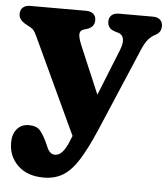

<svg xmlns="http://www.w3.org/2000/svg" viewBox="-52 -524 702 804"><g transform="rotate(5 299.5 -122.5)"><path d="M386.3 -58.6 296.6 113.2 76.5 -358.6Q66.7 -380 54.2 -387.3Q41.6 -394.6 25.3 -403.4Q13.8 -410.6 7.6 -419.9Q1.3 -429.2 1.3 -441.4Q1.3 -459 12.5 -468.6Q23.6 -478.2 42.3 -478.2H278.1Q297.4 -478.2 308.2 -468.6Q319.1 -459 319.1 -441.4Q319.1 -427.8 311.3 -418Q303.5 -408.2 288.9 -403.4L272.9 -398.4Q258.1 -393.8 257.9 -377.7Q257.8 -361.5 271 -330.4ZM265.7 50.8 282.2 17.8 316.1 -35.2 432.8 -325.8Q445.2 -357 441.2 -375Q437.2 -393 419.6 -398.4L402.6 -403.4Q388.4 -408.1 381.2 -418Q374 -427.8 374 -441.4Q374 -459 385.1 -468.6Q396.2 -478.2 415 -478.2H558.4Q577.7 -478.2 588.5 -468.6Q599.4 -459 599.4 -441.4Q599.4 -430.4 594.6 -421Q589.9 -411.6 576.4 -403.9Q559.2 -395.3 546.3 -380.8Q533.5 -366.2 520.5 -335.8L371.6 14.4Q337.4 94 307.3 142.1Q277.2 190.2 242.6 211.6Q208.1 233 161 233Q92.3 233 52.5 194.9Q12.7 156.8 12.7 98.8Q12.7 63 31 41.3Q49.3 19.6 81.1 19.6Q113.7 19.6 128.9 38Q144.1 56.4 156.9 84.6L165.7 104.2Q171.3 118.3 180 126Q188.7 133.6 199.1 133.6Q210.8 133.6 221.3 126.6Q231.8 119.5 242.6 101.5Q253.5 83.5 265.7 50.8Z"/></g></svg>

Font: Fraunces SuperSoft
Style: Regular
Weight: 900
Version: Version 1.000;[b76b70a41]